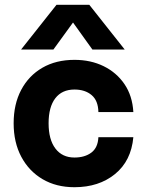

<svg xmlns="http://www.w3.org/2000/svg" viewBox="-20 -767 614 802"><path d="M216 -747H353L501 -560H366L285 -673L203 -560H68ZM37 -252Q37 -332 68.5 -391.5Q100 -451 157 -484Q214 -517 291 -517Q359 -517 413 -490.5Q467 -464 500 -415.5Q533 -367 537 -299H391Q390 -347 362.5 -370Q335 -393 291 -393Q239 -393 211 -356.5Q183 -320 183 -252Q183 -184 211.5 -146.5Q240 -109 291 -109Q334 -109 361.5 -129.5Q389 -150 391 -194H537Q528 -95 460.5 -40Q393 15 291 15Q215 15 158 -18.5Q101 -52 69 -112Q37 -172 37 -252Z"/></svg>

Font: Overused Grotesk
Style: Bold
Weight: 700
Version: Version 0.003